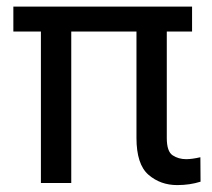

<svg xmlns="http://www.w3.org/2000/svg" viewBox="-20 -548 636 575"><path d="M20 -453.6V-528.3H555.2V-453.6H479.5V-134.8Q479.5 -94.2 497.1 -82.8Q514.6 -71.3 537.6 -71.3Q554.7 -71.3 580.1 -77.1L580.6 -3.9Q548.3 6.3 510.7 6.3Q460.4 6.3 424.6 -24.7Q388.7 -55.7 388.7 -135.3V-453.6H193.4V0H102.5V-453.6Z"/></svg>

Font: Roboto21382017
Style: Regular
Weight: 400
Designer: Christian Robertson
Foundry: Google
Version: Version 2.138; 2017